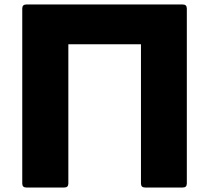

<svg xmlns="http://www.w3.org/2000/svg" viewBox="-20 -792 930 854"><path d="M284 -595V24Q284 42 266 42H97Q79 42 79 24V-754Q79 -772 97 -772H793Q811 -772 811 -754V24Q811 42 793 42H625Q607 42 607 24V-595Z"/></svg>

Font: LINE Seed JP_TTF ExtraBold
Style: Regular
Weight: 800
Designer: LY Corporation & Fontrix & Fontworks
Version: Version 1.015